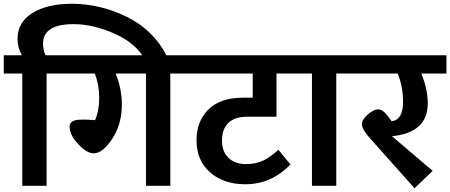

<svg xmlns="http://www.w3.org/2000/svg" viewBox="-40 -985 2387 1018"><path d="M341 -965Q492 -965 633.5 -895Q775 -825 844 -688L730 -666Q684 -754 569.5 -805.5Q455 -857 350 -857Q188 -857 188 -753Q188 -724 201 -692H303V-595H207V0H78V-595H-20V-692H76Q53 -731 53 -779Q53 -867 132 -916Q211 -965 341 -965Z M968 -692V-595H863V0H734V-595H573Q606 -517 606 -429Q606 -326 555 -249Q504 -172 457 -172Q420 -172 374.5 -221Q329 -270 329 -313Q329 -332 344 -341.5Q359 -351 401 -351Q423 -351 464 -348Q486 -398 486 -467Q486 -533 463 -595H263V-692Z M1270 -366Q1204 -366 1170.5 -333Q1137 -300 1137 -240Q1137 -181 1171.5 -148Q1206 -115 1265 -115Q1316 -115 1355 -133.5Q1394 -152 1436 -191L1500 -113Q1399 -8 1260 -8Q1146 -8 1074 -71Q1002 -134 1002 -241Q1002 -343 1065.5 -405Q1129 -467 1248 -467H1300V-595H928V-692H1551V-595H1426V-366Z M1848 -692V-595H1743V0H1614V-595H1511V-692Z M2327 -692V-595H2194Q2228 -512 2228 -436Q2228 -358 2179 -314.5Q2130 -271 2038 -263L2254 -79L2158 13L1919 -255Q1879 -300 1879 -326Q1879 -351 1910 -378Q1941 -405 1965 -405Q1982 -405 1997 -391Q2012 -377 2037 -342Q2097 -350 2097 -445Q2097 -523 2069 -595H1808V-692Z"/></svg>

Font: FiraGO SemiBold
Style: Regular
Weight: 600
Designer: bBox Type
Foundry: bBox Type GmbH
Version: Version 1.001;PS 001.001;hotconv 1.0.88;makeotf.lib2.5.64775